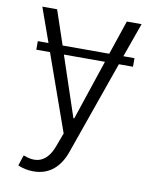

<svg xmlns="http://www.w3.org/2000/svg" viewBox="-84 -611 715 884"><g transform="rotate(10 273.0 -169.0)"><path d="M501 -386H449L506 -546H437L383 -386H165L111 -546H42L99 -386H49V-346H113L240 12L215 79C189 147 143 169 82 145L76 144L60 193C82 203 108 208 133 208C206 208 255 165 281 91L435 -346H501ZM178 -346H370L276 -65H272Z"/></g></svg>

Font: Wafeq Light
Style: Regular
Weight: 300
Designer: Rasmus Andersson & Azza Alameddine
Foundry: Google & TypeTogether
Version: Version 3.000;January 28, 2025;FontCreator 15.0.0.3014 64-bi